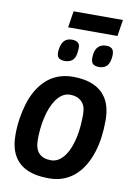

<svg xmlns="http://www.w3.org/2000/svg" viewBox="-98 -962 726 1035"><g transform="rotate(10 265.0 -445.0)"><path d="M242 10Q171 10 123 -12Q75 -34 50.5 -78.5Q26 -123 26 -190Q26 -235 32.5 -278.5Q39 -322 51.5 -363Q64 -404 84 -438Q104 -472 132 -498Q160 -524 197 -538Q234 -552 279 -552Q346 -552 393.5 -530Q441 -508 466 -463.5Q491 -419 491 -350Q491 -302 485 -257.5Q479 -213 466 -173Q453 -133 433 -99.5Q413 -66 385.5 -41.5Q358 -17 322.5 -3.5Q287 10 242 10ZM237 -88Q261 -88 279.5 -100Q298 -112 312.5 -132Q327 -152 337.5 -179Q348 -206 354.5 -236.5Q361 -267 363.5 -299Q366 -331 366 -362Q366 -409 342 -431.5Q318 -454 280 -454Q256 -454 237 -441.5Q218 -429 203.5 -408Q189 -387 178.5 -360.5Q168 -334 161.5 -303.5Q155 -273 152 -243.5Q149 -214 149 -187Q149 -135 172 -111.5Q195 -88 237 -88ZM405 -628Q382 -628 371 -639Q360 -650 362 -678Q364 -714 380.5 -731Q397 -748 425 -748Q448 -748 458.5 -736.5Q469 -725 467 -697Q464 -660 448.5 -644Q433 -628 405 -628ZM218 -628Q195 -628 184 -638.5Q173 -649 175 -676Q179 -713 194 -730.5Q209 -748 238 -748Q261 -748 272.5 -736.5Q284 -725 280 -697Q278 -659 262 -643.5Q246 -628 218 -628ZM205 -810 219 -900H489L475 -810Z"/></g></svg>

Font: Georama ExtraCondensed Thin SemiBold
Style: Italic
Weight: 600
Italic angle: -9°
Version: Version 1.001